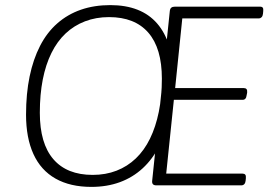

<svg xmlns="http://www.w3.org/2000/svg" viewBox="-20 -726 1055 752"><path d="M338 6Q255 6 197.5 -26.5Q140 -59 111 -122.5Q82 -186 82 -277Q82 -359 96 -426.5Q110 -494 137 -546.5Q164 -599 204.5 -634.5Q245 -670 297 -688Q349 -706 412 -706Q533 -706 595.5 -634Q658 -562 658 -426Q658 -343 644.5 -275.5Q631 -208 604.5 -155.5Q578 -103 539 -67Q500 -31 449.5 -12.5Q399 6 338 6ZM343 -41Q394 -41 436.5 -57.5Q479 -74 512 -105.5Q545 -137 567.5 -183Q590 -229 602 -288Q614 -347 614 -418Q614 -537 561 -598Q508 -659 407 -659Q356 -659 313 -642.5Q270 -626 237 -595Q204 -564 181.5 -518.5Q159 -473 147.5 -414.5Q136 -356 136 -284Q136 -164 189 -102.5Q242 -41 343 -41ZM593 0Q583 0 579 -4.5Q575 -9 576 -18L645 -682Q646 -692 651 -696Q656 -700 666 -700H999Q1006 -700 1009 -696Q1012 -692 1011 -683L1010 -672Q1009 -663 1004.5 -658.5Q1000 -654 994 -654H694L666 -381H935Q942 -381 945.5 -377Q949 -373 948 -363L946 -353Q945 -344 941 -339.5Q937 -335 930 -335H661L631 -46H930Q937 -46 940.5 -42Q944 -38 943 -28L942 -18Q941 -9 936.5 -4.5Q932 0 925 0Z"/></svg>

Font: Asap ExtraLight
Style: Italic
Weight: 250
Italic angle: -6°
Version: Version 3.001